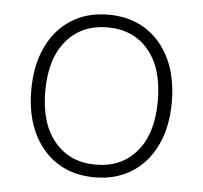

<svg xmlns="http://www.w3.org/2000/svg" viewBox="-42 -536 623 588"><g transform="rotate(5 269.0 -242.0)"><path d="M269 8Q203 8 154.5 -23Q106 -54 79.5 -110Q53 -166 53 -242Q53 -318 79.5 -374Q106 -430 154.5 -461Q203 -492 269 -492Q335 -492 383.5 -461Q432 -430 458.5 -374Q485 -318 485 -242Q485 -166 458.5 -110Q432 -54 383.5 -23Q335 8 269 8ZM269 -31Q349 -31 395.5 -86.5Q442 -142 442 -242Q442 -342 395.5 -397.5Q349 -453 269 -453Q190 -453 143 -397.5Q96 -342 96 -242Q96 -142 143 -86.5Q190 -31 269 -31Z"/></g></svg>

Font: Nunito Sans ExtraLight
Style: Regular
Weight: 200
Designer: Vernon Adams
Foundry: Vernon Adams
Version: Version 3.006; ttfautohint (v1.8.3)